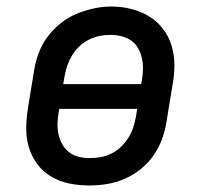

<svg xmlns="http://www.w3.org/2000/svg" viewBox="-20 -561 640 589"><path d="M254 8Q223 8 193 2Q163 -4 137.5 -19Q112 -34 94.5 -57.5Q77 -81 68.5 -109.5Q60 -138 60.5 -169Q61 -200 66 -231L84 -341Q88 -368 97.5 -395Q107 -422 124 -445.5Q141 -469 164 -488Q187 -507 213.5 -518Q240 -529 267 -535Q294 -541 322 -541Q353 -541 382.5 -533.5Q412 -526 437 -511Q462 -496 480 -472.5Q498 -449 506.5 -420.5Q515 -392 515 -361Q515 -330 509 -299L491 -189Q487 -162 477.5 -135.5Q468 -109 451.5 -85Q435 -61 412 -42.5Q389 -24 362.5 -12.5Q336 -1 308.5 3.5Q281 8 254 8ZM174 -303H413L415 -313Q418 -330 418.5 -347.5Q419 -365 415.5 -381.5Q412 -398 404 -412.5Q396 -427 382.5 -436.5Q369 -446 352 -450Q335 -454 318 -454Q301 -454 284.5 -450.5Q268 -447 252 -439Q236 -431 223 -418.5Q210 -406 201 -391Q192 -376 186.5 -360Q181 -344 178 -327ZM255 -76Q272 -76 289 -79Q306 -82 322 -90Q338 -98 351 -110.5Q364 -123 373.5 -138Q383 -153 388.5 -169.5Q394 -186 397 -203L401 -227H162L160 -217Q157 -200 156.5 -182.5Q156 -165 159.5 -149Q163 -133 171 -118.5Q179 -104 192 -94Q205 -84 221.5 -80Q238 -76 255 -76Q255 -76 255 -76Q255 -76 255 -76Z"/></svg>

Font: Iosevka Slab Medium Extended
Style: Italic
Weight: 500
Width: 7
Italic angle: -9°
Monospace: yes
Designer: Belleve Invis
Foundry: Belleve Invis
Version: Version 11.1.0; ttfautohint (v1.8.3)